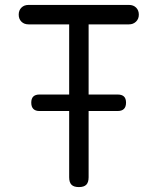

<svg xmlns="http://www.w3.org/2000/svg" viewBox="-20 -750 640 780"><path d="M261 -651H96Q78 -651 67 -662Q56 -673 56 -690.5Q56 -708 67 -719Q78 -730 96 -730H504Q522 -730 533 -719Q544 -708 544 -690.5Q544 -673 532.5 -662Q521 -651 504 -651H340V-366H458Q475 -366 483.5 -358Q492 -350 492 -333Q492 -316 483.5 -307.5Q475 -299 458 -299H340V-30Q340 -9 330.5 0.5Q321 10 300.5 10Q280 10 270.5 0.5Q261 -9 261 -30V-299H140Q124 -299 115.5 -307.5Q107 -316 107 -333Q107 -350 115.5 -358Q124 -366 140 -366H261Z"/></svg>

Font: Maple Mono Light
Style: Regular
Weight: 300
Monospace: yes
Designer: subframe7536
Version: Version 7.000